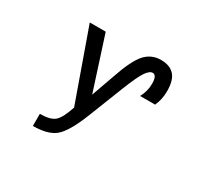

<svg xmlns="http://www.w3.org/2000/svg" viewBox="-153 -769 1307 1223"><g transform="rotate(30 500.0 -157.0)"><path d="M210.9 229.5V140.6Q287.1 140.6 318.8 113.3Q350.6 85.9 379.9 -2.9L195.3 -522.5H312.5L438.5 -131.8L498 -299.8Q545.9 -440.4 592.3 -491.7Q638.7 -543 709 -543Q773.4 -543 807.1 -506.8Q840.8 -470.7 840.8 -389.6Q840.8 -328.1 817.4 -277.3H707Q734.4 -328.1 734.4 -381.8Q734.4 -445.3 703.1 -445.3Q680.7 -445.3 654.8 -407.2Q628.9 -369.1 585.9 -259.8L484.4 -2Q427.7 139.6 374.5 184.6Q321.3 229.5 210.9 229.5Z"/></g></svg>

Font: GenEi Gothic M SemiBold
Style: Regular
Weight: 500
Designer: o_tamon (Modified); [Source Han Sans]
Ryoko NISHIZUKA  (kana & ideographs); Paul D. Hunt (Latin, Greek & Cyrillic); Wenl
Version: Version 1.1a;Original Version 1.004